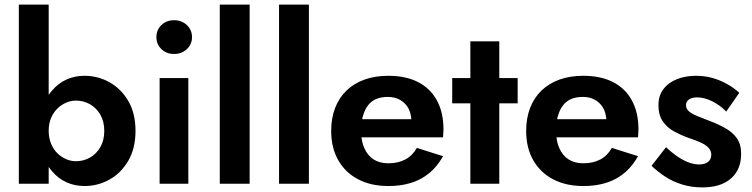

<svg xmlns="http://www.w3.org/2000/svg" viewBox="-20 -800 3273 836"><path d="M192 0H62V-780H192V-387Q199 -397 207 -406Q233 -437 269 -453.5Q305 -470 348 -470Q406 -470 456.5 -442Q507 -414 538.5 -360.5Q570 -307 570 -230Q570 -154 538.5 -100Q507 -46 456.5 -18Q406 10 348 10Q305 10 269 -6.5Q233 -23 207 -54Q199 -63 192 -73ZM434 -230Q434 -271 417 -300.5Q400 -330 372 -346Q344 -362 310 -362Q289 -362 268 -353Q247 -344 230 -327.5Q213 -311 202.5 -286.5Q192 -262 192 -231Q192 -199 202.5 -174Q213 -149 230 -132.5Q247 -116 268 -107Q289 -98 310 -98Q344 -98 372 -114Q400 -130 417 -159.5Q434 -189 434 -230Z M661 -638Q661 -670 683 -691Q705 -712 738 -712Q771 -712 793.5 -691Q816 -670 816 -638Q816 -607 793.5 -586Q771 -565 738 -565Q705 -565 683 -586Q661 -607 661 -638ZM800 -460V0H675V-460Z M1067 -780V0H937V-780Z M1325 -780V0H1195V-780Z M1671 10Q1595 10 1539 -19.5Q1483 -49 1452.5 -103Q1422 -157 1422 -230Q1422 -285 1439 -329.5Q1456 -374 1488.5 -405.5Q1521 -437 1567 -453.5Q1613 -470 1671 -470Q1747 -470 1800.5 -442.5Q1854 -415 1882.5 -362.5Q1911 -310 1911 -236Q1911 -226 1910 -217Q1909 -208 1909 -202H1554Q1557 -176 1566 -156Q1580 -123 1606.5 -106Q1633 -89 1671 -89Q1713 -89 1744.5 -105.5Q1776 -122 1795 -156L1909 -120Q1873 -55 1814 -22.5Q1755 10 1671 10ZM1771 -281Q1769 -307 1759 -327Q1746 -351 1723 -364.5Q1700 -378 1669 -378Q1641 -378 1619.5 -369.5Q1598 -361 1583 -342Q1568 -323 1561 -297Q1558 -289 1557 -281Z M2234 -460V-350H2154V0H2028V-350H1949V-460H2028V-620H2154V-460Z M2520 10Q2444 10 2388 -19.5Q2332 -49 2301.5 -103Q2271 -157 2271 -230Q2271 -285 2288 -329.5Q2305 -374 2337.5 -405.5Q2370 -437 2416 -453.5Q2462 -470 2520 -470Q2596 -470 2649.5 -442.5Q2703 -415 2731.5 -362.5Q2760 -310 2760 -236Q2760 -226 2759 -217Q2758 -208 2758 -202H2403Q2406 -176 2415 -156Q2429 -123 2455.5 -106Q2482 -89 2520 -89Q2562 -89 2593.5 -105.5Q2625 -122 2644 -156L2758 -120Q2722 -55 2663 -22.5Q2604 10 2520 10ZM2620 -281Q2618 -307 2608 -327Q2595 -351 2572 -364.5Q2549 -378 2518 -378Q2490 -378 2468.5 -369.5Q2447 -361 2432 -342Q2417 -323 2410 -297Q2407 -289 2406 -281Z M2880 -159Q2909 -132 2934.5 -115.5Q2960 -99 2982 -91.5Q3004 -84 3024 -84Q3050 -84 3063.5 -95.5Q3077 -107 3077 -126Q3077 -143 3066 -155.5Q3055 -168 3033 -178.5Q3011 -189 2977 -200Q2946 -211 2915.5 -227.5Q2885 -244 2866 -271.5Q2847 -299 2847 -342Q2847 -384 2869 -412.5Q2891 -441 2928 -455.5Q2965 -470 3011 -470Q3050 -470 3084 -460Q3118 -450 3147 -433.5Q3176 -417 3199 -396L3142 -314Q3117 -341 3082 -358.5Q3047 -376 3015 -376Q2993 -376 2980 -367Q2967 -358 2967 -342Q2967 -326 2980 -315Q2993 -304 3016.5 -294.5Q3040 -285 3071 -273Q3108 -259 3139 -241.5Q3170 -224 3188.5 -198Q3207 -172 3207 -130Q3207 -84 3187 -51.5Q3167 -19 3129.5 -1.5Q3092 16 3039 16Q2990 16 2949 3Q2908 -10 2875.5 -31.5Q2843 -53 2817 -78Z"/></svg>

Font: Venryn Sans SemiBold
Style: Regular
Weight: 600
Designer: Owen Earl, indestructible type* (font) & Cristiano Sobral (main changes)
Version: Version 3.60;October 28, 2020;FontCreator 13.0.0.2681 64-bit